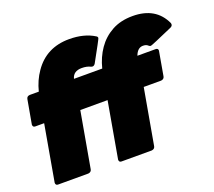

<svg xmlns="http://www.w3.org/2000/svg" viewBox="-126 -929 1226 1098"><g transform="rotate(-20 486.5 -380.0)"><path d="M620 0H436Q421 0 421 -16L481 -357H315L255 -18Q252 -2 234 0H50Q35 0 35 -16L95 -357H41Q26 -357 26 -373L52 -519Q55 -536 73 -537H128Q144 -601 179 -651Q254 -760 393 -760Q484 -760 546 -721Q553 -717 553 -709Q553 -704 483 -578Q476 -567 466 -567Q462 -567 457 -569Q436 -580 404 -580Q353 -580 342 -537H514Q530 -601 564.5 -651Q599 -701 652.5 -730.5Q706 -760 779 -760Q920 -760 972 -647Q973 -644 973 -640Q973 -629 960 -623Q826 -564 820 -564Q813 -564 807 -570Q797 -580 777 -580Q744 -580 728 -537H839Q854 -537 854 -523Q854 -520 828 -375Q825 -359 807 -357H701L641 -18Q638 -2 620 0Z"/></g></svg>

Font: YamahaIndonesia935. App Black
Style: Italic
Weight: 900
Italic angle: -10°
Designer: Dalton Maag Ltd
Foundry: Dalton Maag Ltd
Version: Version 1.002; January 01, 2024; Regular/Italic